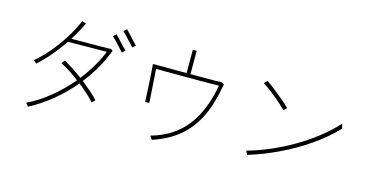

<svg xmlns="http://www.w3.org/2000/svg" viewBox="-86 -1229 3173 1670"><g transform="rotate(15 1500.0 -394.0)"><path d="M812 -615Q808 -605 801.5 -590Q795 -575 789 -561Q761 -494 720.5 -427Q680 -360 630 -296Q673 -262 711.5 -228.5Q750 -195 779 -163L752 -136Q725 -167 687.5 -201Q650 -235 608 -268Q529 -174 432 -93.5Q335 -13 227 43L203 14Q306 -35 403 -114.5Q500 -194 580 -289Q534 -324 489.5 -352.5Q445 -381 409 -398L433 -427Q514 -383 602 -317Q655 -384 696.5 -454.5Q738 -525 766 -595Q736 -595 689.5 -594.5Q643 -594 591.5 -593.5Q540 -593 493.5 -592.5Q447 -592 417 -592Q369 -520 314 -455.5Q259 -391 199 -337L172 -361Q232 -411 290.5 -479Q349 -547 400.5 -628Q452 -709 491 -797L527 -786Q508 -744 485.5 -704Q463 -664 439 -625Q469 -625 511 -625.5Q553 -626 598.5 -626Q644 -626 685 -626.5Q726 -627 756.5 -627.5Q787 -628 797 -629ZM996 -713 969 -689Q956 -704 935 -727Q914 -750 893 -772Q872 -794 858 -807L886 -831Q900 -816 920.5 -793.5Q941 -771 961.5 -749Q982 -727 996 -713ZM920 -647 893 -623Q880 -638 859 -661Q838 -684 817 -706Q796 -728 782 -741L809 -765Q823 -750 843.5 -727.5Q864 -705 885 -683Q906 -661 920 -647Z M1823 -584Q1821 -575 1819 -565.5Q1817 -556 1815 -546Q1786 -386 1726.5 -270.5Q1667 -155 1572.5 -78.5Q1478 -2 1343 43L1320 11Q1521 -45 1633 -190Q1745 -335 1784 -563Q1751 -562 1695.5 -562Q1640 -562 1573.5 -561.5Q1507 -561 1439.5 -561.5Q1372 -562 1313.5 -562Q1255 -562 1218 -563Q1220 -537 1223 -494Q1226 -451 1229 -404Q1232 -357 1234.5 -318Q1237 -279 1238 -262L1201 -259Q1200 -274 1198.5 -309.5Q1197 -345 1194.5 -389Q1192 -433 1189.5 -476.5Q1187 -520 1184.5 -553Q1182 -586 1181 -597Q1202 -597 1248.5 -597Q1295 -597 1356.5 -596.5Q1418 -596 1484 -596V-806H1519V-596Q1583 -596 1641 -596Q1699 -596 1742 -596.5Q1785 -597 1802 -598Z M2916 -479Q2822 -381 2702 -298Q2582 -215 2448 -151Q2314 -87 2177 -45L2160 -79Q2259 -106 2361.5 -150Q2464 -194 2563 -251.5Q2662 -309 2749.5 -377.5Q2837 -446 2905 -521ZM2408 -528 2381 -502Q2364 -520 2336.5 -545Q2309 -570 2276.5 -597Q2244 -624 2212.5 -647Q2181 -670 2156 -685L2182 -713Q2216 -690 2258 -657Q2300 -624 2340 -590Q2380 -556 2408 -528Z"/></g></svg>

Font: Zen Kaku Gothic Antique Light
Style: Regular
Weight: 300
Designer: Yoshimichi Ohira
Foundry: Positype
Version: Version 1.001